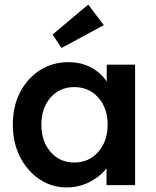

<svg xmlns="http://www.w3.org/2000/svg" viewBox="-20 -810 682 840"><path d="M271 10Q206 10 152.5 -26Q99 -62 67.5 -124Q36 -186 36 -265Q36 -345 68 -406.5Q100 -468 155 -503Q210 -538 279 -538Q336 -538 379 -514.5Q422 -491 447 -453V-527H571V0H446V-74Q419 -38 372.5 -14Q326 10 271 10ZM305 -99Q369 -99 410 -145.5Q451 -192 451 -265Q451 -337 410 -383Q369 -429 305 -429Q241 -429 201 -383Q161 -337 161 -265Q161 -192 201 -145.5Q241 -99 305 -99ZM249 -600 210 -659 366 -790 434 -700Z"/></svg>

Font: Lexend Deca Medium
Style: Regular
Weight: 500
Designer: Bonnie Shaver-Troup, Thomas Jockin
Foundry: Lexend
Version: Version 1.008; ttfautohint (v1.8.4.7-5d5b)